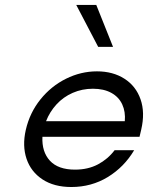

<svg xmlns="http://www.w3.org/2000/svg" viewBox="-20 -751 607 782"><path d="M85 -221.7Q101.1 -292 144.8 -346.2Q188.5 -400.4 249 -430.4Q309.6 -460.4 375 -460.4Q439.9 -460.4 486.8 -430.4Q533.7 -400.4 552.5 -346.4Q571.3 -292.5 555.2 -223.1L548.3 -193.8H152.8Q149.9 -132.8 183.3 -96.4Q216.8 -60.1 285.6 -60.1Q338.4 -60.1 378.9 -81.5Q419.4 -103 446.8 -139.2H526.4Q485.8 -70.8 419.2 -30Q352.5 10.7 270.5 10.7Q200.2 10.7 153.1 -20.3Q106 -51.3 88.1 -104.2Q70.3 -157.2 85 -221.7ZM488.3 -257.3Q491.7 -295.9 477.8 -325.9Q463.9 -356 433.3 -372.8Q402.8 -389.6 358.4 -389.6Q314.5 -389.6 276.1 -372.8Q237.8 -356 210.2 -325.9Q182.6 -295.9 167.5 -257.3ZM290.5 -731H372.1L440.4 -560.1H379.9Z"/></svg>

Font: Glacial Indifference
Style: Italic
Weight: 400
Designer: Alfredo Marco Pradil
Foundry: Alfredo Marco Pradil
Version: Version 1.312